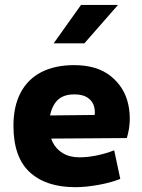

<svg xmlns="http://www.w3.org/2000/svg" viewBox="-20 -757 581 788"><path d="M289.1 11.2Q168.5 11.2 101.8 -50.5Q35.2 -112.3 35.2 -240.7Q35.2 -320.8 64.7 -376.7Q94.2 -432.6 150.1 -461.2Q206.1 -489.7 284.2 -489.7Q378.9 -489.7 435.1 -444.1Q491.2 -398.4 506.3 -329.1Q521.5 -259.8 500.5 -190.4L90.8 -187.5L95.2 -282.2L368.7 -285.2Q371.1 -307.6 363.8 -326.7Q356.4 -345.7 337.2 -357.7Q317.9 -369.6 285.6 -369.6Q231.4 -370.1 206.5 -334.7Q181.6 -299.3 181.6 -240.2Q181.6 -203.1 195.8 -174.1Q210 -145 238 -128.2Q266.1 -111.3 306.2 -111.3Q338.9 -111.3 375.5 -118.7Q412.1 -126 448.7 -140.1L473.6 -22.9Q439 -8.3 385.7 1.5Q332.5 11.2 289.1 11.2ZM312.5 -736.8H464.4L326.2 -579.1H200.2Z"/></svg>

Font: DavidDev Light
Style: Regular
Weight: 300
Designer: David.dev
Foundry: David.dev
Version: Version 1.001;FEAKit 1.0